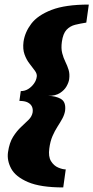

<svg xmlns="http://www.w3.org/2000/svg" viewBox="-20 -685 409 841"><path d="M257 136Q157 136 102.5 112.5Q48 89 29 53.5Q10 18 15 -18Q21 -60 37.5 -86Q54 -112 72.5 -129Q91 -146 105.5 -160.5Q120 -175 123 -193Q125 -208 119.5 -219Q114 -230 101 -236.5Q88 -243 65 -243L71 -286Q89 -286 103.5 -295Q118 -304 128.5 -318.5Q139 -333 141 -349Q143 -361 133 -375Q123 -389 109.5 -406Q96 -423 87.5 -446.5Q79 -470 83 -502Q89 -544 117 -581Q145 -618 205.5 -641.5Q266 -665 369 -665L358 -586Q332 -582 309.5 -576.5Q287 -571 271.5 -554.5Q256 -538 251 -502Q247 -473 252.5 -452Q258 -431 266.5 -414Q275 -397 280.5 -379Q286 -361 283 -338Q281 -324 271.5 -307Q262 -290 242.5 -277.5Q223 -265 191 -265Q224 -265 247 -251.5Q270 -238 265 -199Q262 -182 253 -165.5Q244 -149 232 -130.5Q220 -112 210 -89Q200 -66 196 -35Q191 1 203.5 21Q216 41 235 49Q254 57 268 57Z"/></svg>

Font: Alumni Sans Thin Black
Style: Italic
Weight: 900
Italic angle: -8°
Version: Version 1.016